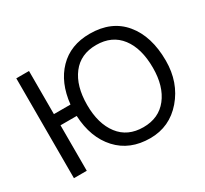

<svg xmlns="http://www.w3.org/2000/svg" viewBox="-152 -966 1298 1214"><g transform="rotate(-30 497.5 -359.0)"><path d="M622.1 -659.2Q507.8 -659.2 445.8 -578.1Q383.8 -497.1 383.8 -358.9Q383.8 -221.7 446.3 -140.1Q508.3 -59.1 623 -59.1Q735.8 -59.1 798.8 -139.6Q861.8 -220.2 861.8 -355Q861.8 -496.6 799.8 -577.6Q737.3 -659.2 622.1 -659.2ZM955.1 -353Q955.1 -195.3 861.3 -85.9Q767.6 22.9 626 22.9Q477.5 22.9 388.7 -73.7Q299.8 -170.4 292 -332H173.8V0H80.1V-729H172.9V-414.1H293.9Q310.1 -565.4 395.5 -652.8Q481.4 -741.2 622.1 -741.2Q780.8 -741.2 867.7 -636.7Q955.1 -531.7 955.1 -353Z"/></g></svg>

Font: Miedinger*
Style: Book
Weight: 400
Version: Version 001.000